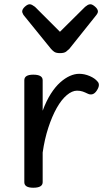

<svg xmlns="http://www.w3.org/2000/svg" viewBox="-20 -865 492 900"><path d="M136 15Q115 15 104.5 8.5Q94 2 94 -11V-489Q94 -502 104.5 -508.5Q115 -515 136 -515Q158 -515 169 -508.5Q180 -502 180 -489V-346Q197 -392 218 -425Q239 -458 262 -478.5Q285 -499 307.5 -509Q330 -519 351 -519Q376 -519 400.5 -508.5Q425 -498 437 -483Q444 -476 443.5 -465.5Q443 -455 434 -441Q425 -427 414 -423.5Q403 -420 391 -426Q379 -432 367.5 -436Q356 -440 341 -440Q318 -440 293 -419Q268 -398 246 -359Q224 -320 206.5 -266.5Q189 -213 180 -150V-11Q180 2 169 8.5Q158 15 136 15ZM404 -845Q413 -845 426 -833.5Q439 -822 439 -811Q439 -809 438 -805.5Q437 -802 432 -795L305 -636Q299 -630 290 -623Q281 -616 261 -616Q242 -616 233 -623Q224 -630 219 -636L90 -795Q86 -802 85 -805.5Q84 -809 84 -811Q84 -822 96.5 -833.5Q109 -845 119 -845Q125 -845 131 -841.5Q137 -838 144 -833L261 -716L379 -833Q385 -838 391 -841.5Q397 -845 404 -845Z"/></svg>

Font: Playwrite GB S
Style: Regular
Weight: 400
Designer: Veronika Burian, José Scaglione
Foundry: TypeTogether
Version: Version 1.000